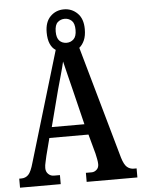

<svg xmlns="http://www.w3.org/2000/svg" viewBox="-59 -927 718 973"><g transform="rotate(-5 300.0 -440.5)"><path d="M3 0V-46H14Q35 -46 49.5 -60.5Q64 -75 77 -122L244 -680Q226 -691 216 -714Q206 -737 206 -772Q206 -825 234 -853Q262 -881 303 -881Q343 -881 371.5 -853Q400 -825 400 -772Q400 -738 390 -715.5Q380 -693 364 -680L526 -107Q537 -71 551.5 -58.5Q566 -46 586 -46H600V0H342V-46H372Q385 -46 396.5 -56Q408 -66 408 -84Q408 -95 405 -110.5Q402 -126 399 -139L372 -238H173L150 -149Q148 -137 143.5 -119.5Q139 -102 139 -88Q139 -69 151 -57.5Q163 -46 179 -46H210V0ZM303 -711Q323 -711 338 -725Q353 -739 353 -772Q353 -806 338 -819.5Q323 -833 303 -833Q282 -833 267 -819.5Q252 -806 252 -772Q252 -740 266 -725.5Q280 -711 303 -711ZM190 -292H356L313 -468Q303 -508 293 -548.5Q283 -589 276 -618Q270 -591 258.5 -550.5Q247 -510 238 -477Z"/></g></svg>

Font: Noto Serif Georgian ExtraCondensed SemiBold
Style: Regular
Weight: 600
Width: 2
Designer: Monotype Design Team, Akaki Razmadze
Foundry: Google LLC
Version: Version 2.003; ttfautohint (v1.8.4.7-5d5b)